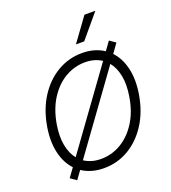

<svg xmlns="http://www.w3.org/2000/svg" viewBox="-172 -1087 1101 1239"><g transform="rotate(-20 378.5 -468.0)"><path d="M143.5 25.6 101.9 -3.2 145.6 -63.2Q99.1 -112.2 81 -189.5Q62.9 -266.7 79.2 -365.8Q98.4 -478.7 151.8 -561.6Q205.3 -644.5 283 -690Q360.8 -735.4 452.1 -735.4Q538.7 -735.4 601.6 -693.5L643.8 -751.8L685 -723L640.3 -660.9Q686.8 -612.2 705.1 -534.8Q723.4 -457.4 707 -358Q688.2 -245.4 634.8 -162.3Q581.3 -79.2 503.7 -33.7Q426.1 11.7 335.2 11.7Q247.2 11.7 183.9 -30.5ZM643.5 -365.8Q657 -445.7 645.1 -506.6Q633.2 -567.5 600.9 -606.9L221.9 -83.1Q269.9 -50.8 336.6 -50.8Q409.8 -50.8 473.7 -88.4Q537.6 -126.1 582.6 -196.6Q627.5 -267 643.5 -365.8ZM184.7 -117.5 563.6 -641Q516 -672.9 449.9 -672.9Q377.1 -672.9 313 -635.5Q248.9 -598 204 -527.5Q159.1 -457 142.4 -358Q129.3 -278.4 141 -217.5Q152.7 -156.6 184.7 -117.5ZM435.4 -801.1 552.6 -962.4H627.5L492.2 -801.1Z"/></g></svg>

Font: Inter Light  BETA
Style: Italic
Weight: 300
Italic angle: 9.39999°
Designer: Rasmus Andersson
Foundry: rsms
Version: Version 3.011;git-f93a4a705